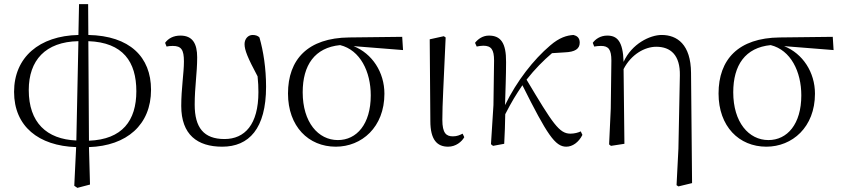

<svg xmlns="http://www.w3.org/2000/svg" viewBox="-20 -695 4070 928"><path d="M349 -16C205 -22 119 -103 119 -260C119 -403 199 -493 359 -496ZM339 203 354 213 415 197 410 16C593 10 710 -92 710 -261C710 -420 607 -522 407 -526L406 -675H362L359 -526C170 -522 48 -418 48 -251C48 -84 167 10 348 16ZM407 -496C575 -490 639 -396 639 -254C639 -112 571 -21 410 -15Z M1054 14C1183 14 1266 -73 1266 -276C1266 -365 1253 -448 1234 -514C1227 -522 1215 -526 1201 -526C1179 -526 1162 -507 1162 -482C1162 -453 1177 -416 1225 -326C1228 -298 1229 -274 1229 -250C1229 -93 1163 -23 1065 -23C965 -23 921 -78 921 -189C921 -276 933 -340 933 -418C933 -484 911 -523 852 -523C818 -523 793 -509 778 -488L785 -470C793 -472 804 -473 815 -473C856 -473 869 -455 869 -398C869 -342 856 -267 856 -183C856 -44 934 14 1054 14Z M1603 14C1728 14 1838 -80 1838 -242C1838 -346 1779 -436 1689 -472L1928 -453L1924 -517L1668 -514C1467 -512 1372 -407 1372 -243C1372 -84 1471 14 1603 14ZM1624 -477C1721 -453 1772 -349 1772 -234C1772 -95 1704 -18 1613 -18C1518 -18 1443 -104 1443 -249C1443 -380 1501 -465 1624 -477Z M2146 14C2183 14 2212 -10 2224 -32L2216 -49C2202 -42 2189 -36 2169 -36C2137 -36 2118 -51 2118 -116C2118 -195 2124 -282 2134 -514L2125 -520L2057 -505L2060 -110C2060 -19 2093 14 2146 14Z M2717 14C2747 14 2777 -7 2795 -43L2787 -60C2775 -54 2756 -49 2737 -49C2683 -49 2652 -97 2525 -310C2566 -362 2606 -402 2648 -438L2711 -442C2758 -444 2782 -458 2782 -489C2782 -513 2768 -522 2752 -526C2720 -524 2684 -514 2639 -475C2559 -407 2478 -304 2421 -187C2423 -257 2426 -330 2426 -395C2427 -489 2399 -523 2343 -523C2313 -523 2290 -506 2276 -488L2284 -470C2294 -472 2305 -474 2316 -474C2354 -474 2368 -456 2368 -402L2365 -187L2353 2L2363 10L2417 0C2420 -48 2421 -95 2422 -143C2454 -205 2473 -236 2505 -283C2624 -45 2663 14 2717 14Z M3250 200 3259 206 3325 190 3320 -343C3319 -480 3253 -526 3178 -526C3122 -526 3034 -484 2994 -396C2991 -497 2962 -523 2915 -523C2882 -523 2858 -506 2845 -488L2852 -470C2864 -472 2874 -473 2885 -473C2921 -473 2935 -456 2935 -402L2932 -169L2924 3L2933 10L2998 0L2994 -361C3031 -433 3097 -469 3152 -469C3221 -469 3268 -429 3266 -330L3259 24Z M3684 14C3809 14 3919 -80 3919 -242C3919 -346 3860 -436 3770 -472L4009 -453L4005 -517L3749 -514C3548 -512 3453 -407 3453 -243C3453 -84 3552 14 3684 14ZM3705 -477C3802 -453 3853 -349 3853 -234C3853 -95 3785 -18 3694 -18C3599 -18 3524 -104 3524 -249C3524 -380 3582 -465 3705 -477Z"/></svg>

Font: Noto Serif CJK SC Light
Style: Regular
Weight: 300
Designer: Ryoko NISHIZUKA 西塚涼子 (kana & ideographs); Frank Grießhammer (Latin, Greek & Cyrillic); Wenlong ZHANG 张文龙 (bopomofo); San
Foundry: Adobe
Version: Version 2.001;hotconv 1.1.0;makeotfexe 2.6.0